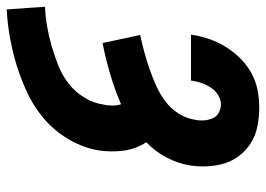

<svg xmlns="http://www.w3.org/2000/svg" viewBox="-161 -438 791 571"><g transform="rotate(90 234.5 -152.5)"><path d="M-23 223 -31 109Q-2 108 27 103Q56 98 85.5 89.5Q115 81 144 69.5Q173 58 198 38.5Q223 19 239.5 -8.5Q256 -36 260 -65Q263 -78 263 -91.5Q263 -105 259 -117Q215 -98 169 -84.5Q123 -71 77 -62L53 -174Q77 -179 103 -186Q129 -193 153.5 -201.5Q178 -210 203 -221Q228 -232 250 -248.5Q272 -265 286.5 -288Q301 -311 305 -336Q308 -350 307 -363.5Q306 -377 301 -389Q296 -401 284.5 -407.5Q273 -414 259 -414Q245 -414 231.5 -405.5Q218 -397 209.5 -384Q201 -371 196 -356.5Q191 -342 189 -328V-325H52L53 -331Q57 -357 66 -382Q75 -407 89.5 -430Q104 -453 123.5 -472.5Q143 -492 167 -505Q191 -518 217 -523Q243 -528 269 -528Q296 -528 322.5 -523Q349 -518 371 -505Q393 -492 409.5 -472Q426 -452 434 -427.5Q442 -403 443.5 -376Q445 -349 441 -322Q435 -286 417.5 -252.5Q400 -219 372 -192Q392 -162 397 -124.5Q402 -87 396 -49Q389 -7 366 34Q343 75 309 106Q275 137 233.5 157.5Q192 178 149.5 191.5Q107 205 63 213Q19 221 -23 223Z"/></g></svg>

Font: Iosevka Term Curly Hv Obl
Style: Regular
Weight: 900
Italic angle: -9°
Designer: Belleve Invis
Foundry: Belleve Invis
Version: Version 32.3.0